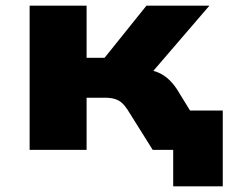

<svg xmlns="http://www.w3.org/2000/svg" viewBox="-20 -526 839 674"><path d="M588 128V0H544V-138H762V128ZM84 0V-506H284V-323H347L494 -506H715L488 -242L478 -284Q506 -282 527.5 -274.5Q549 -267 567 -252Q585 -237 601 -213L732 0H516L427 -142Q417 -157 406.5 -166Q396 -175 381.5 -179Q367 -183 347 -183H284V0Z"/></svg>

Font: Nunito Sans 7pt SemiExpanded Black
Style: Regular
Weight: 900
Width: 6
Designer: Vernon Adams
Foundry: Vernon Adams
Version: Version 3.101;gftools[0.9.27]